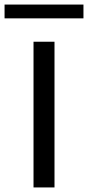

<svg xmlns="http://www.w3.org/2000/svg" viewBox="-48 -822 386 842"><path d="M191 0H99V-639H191ZM-28 -741.5V-802H318V-741.5Z"/></svg>

Font: Anek Latin Expanded
Style: Regular
Weight: 400
Width: 7
Designer: Yesha Goshar
Foundry: Ek Type
Version: Version 1.003